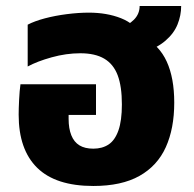

<svg xmlns="http://www.w3.org/2000/svg" viewBox="-20 -604 646 638"><path d="M290 14Q165 14 103.5 -46.5Q42 -107 42 -223Q42 -242 43.5 -272.5Q45 -303 48 -324H299V-222H208V-209Q208 -177 217 -154.5Q226 -132 244 -121Q262 -110 290 -110Q320 -110 341 -124Q362 -138 373.5 -170.5Q385 -203 385 -257Q385 -317 371 -354Q357 -391 326.5 -409Q296 -427 247 -427Q200 -427 151.5 -413.5Q103 -400 72 -383V-522Q95 -534 129 -543Q163 -552 202 -557Q241 -562 275 -562Q335 -562 382 -543.5Q429 -525 457 -480Q509 -454 534 -399.5Q559 -345 559 -263Q559 -177 531 -115Q503 -53 443.5 -19.5Q384 14 290 14ZM452 -428 369 -505Q407 -520 425.5 -539Q444 -558 444 -584H582Q582 -553 570 -523Q558 -493 529.5 -468.5Q501 -444 452 -428Z"/></svg>

Font: Noto Sans Thai ExtraBold
Style: Regular
Weight: 800
Version: Version 2.001